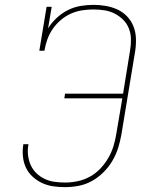

<svg xmlns="http://www.w3.org/2000/svg" viewBox="-20 -763 640 791"><path d="M248 8Q223 8 199 4.5Q175 1 153.5 -9Q132 -19 114.5 -35Q97 -51 87 -72Q77 -93 74.5 -118Q72 -143 76 -167Q76 -168 76 -168.5Q76 -169 76 -169H97Q97 -169 97 -168.5Q97 -168 97 -167Q93 -146 95.5 -124Q98 -102 106.5 -83Q115 -64 130 -49.5Q145 -35 164 -26Q183 -17 204.5 -14Q226 -11 248 -11Q274 -11 300 -16.5Q326 -22 350 -35Q374 -48 393 -68Q412 -88 426 -112Q440 -136 447.5 -161Q455 -186 459 -211L484 -358H245L248 -377H487L516 -556Q520 -579 519.5 -602Q519 -625 511 -645.5Q503 -666 487.5 -681.5Q472 -697 452.5 -707Q433 -717 410.5 -720.5Q388 -724 365 -724Q342 -724 318.5 -720.5Q295 -717 272.5 -707Q250 -697 230.5 -680.5Q211 -664 197 -643.5Q183 -623 175 -600.5Q167 -578 163 -554H142L172 -735H193L178 -646Q193 -670 214 -689.5Q235 -709 260 -721.5Q285 -734 312 -738.5Q339 -743 365 -743Q391 -743 416.5 -738.5Q442 -734 464.5 -723.5Q487 -713 504 -695Q521 -677 530 -654Q539 -631 540 -605Q541 -579 537 -553L480 -208Q475 -180 466.5 -153Q458 -126 443 -100.5Q428 -75 406.5 -53.5Q385 -32 359 -17.5Q333 -3 304.5 2.5Q276 8 248 8Z"/></svg>

Font: Iosevka Slab ThExObl
Style: Regular
Weight: 100
Width: 7
Italic angle: -9°
Monospace: yes
Designer: Belleve Invis
Foundry: Belleve Invis
Version: Version 11.1.1; ttfautohint (v1.8.3)